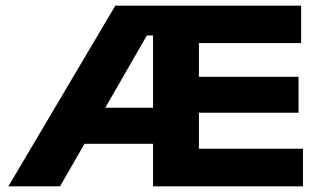

<svg xmlns="http://www.w3.org/2000/svg" viewBox="-20 -659 1139 679"><path d="M9.6 0 387.8 -639H557.9L556.7 -533.6H499.4L192.3 0ZM200.7 -150.4V-278H537.6V-150.4ZM544.6 0V-133.1H1051.5V0ZM521.1 0V-639H683.5V0ZM610.5 -260.4V-387.5H1035.8V-260.4ZM544.9 -506.7V-639H1044.9V-506.7Z"/></svg>

Font: Anek Gurmukhi Medium SemiExpanded
Style: Regular
Weight: 500
Width: 6
Version: Version 1.003